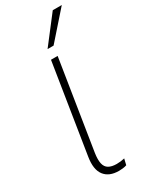

<svg xmlns="http://www.w3.org/2000/svg" viewBox="-239 -989 837 1051"><g transform="rotate(-30 179.5 -463.5)"><path d="M177 8Q115 8 86 -30Q57 -68 69 -143L158 -705H200L111 -143Q105 -103 110.5 -78Q116 -53 135 -42Q154 -31 185 -31Q198 -31 210 -32.5Q222 -34 235 -37L226 1Q215 5 201.5 6.5Q188 8 177 8ZM171 -765 302 -935H359L209 -765Z"/></g></svg>

Font: Nunito Sans 12pt ExtraLight
Style: Italic
Weight: 200
Italic angle: -9°
Designer: Vernon Adams
Foundry: Vernon Adams
Version: Version 3.101;gftools[0.9.27]